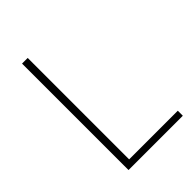

<svg xmlns="http://www.w3.org/2000/svg" viewBox="-205 -794 890 890"><g transform="rotate(-45 240.5 -349.0)"><path d="M460 0V-33H141V-698H104V0Z"/></g></svg>

Font: IBM Plex Devanagari ExtraLight
Style: Regular
Weight: 200
Designer: Mike Abbink, Paul van der Laan, Pieter van Rosmalen, Erin McLaughlin
Foundry: Bold Monday
Version: Version 1.0